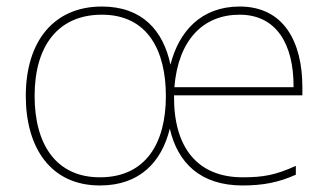

<svg xmlns="http://www.w3.org/2000/svg" viewBox="-20 -558 1007 588"><path d="M714 -538C596 -538 528 -462 502 -360C480 -464 416 -538 292 -538C145 -538 59 -432 59 -264C59 -107 134 10 286 10C407 10 475 -61 500 -164C524 -60 593 10 723 10C787 10 835 0 886 -23V-50C824 -22 787 -15 723 -15C586 -15 511 -105 513 -266H906V-291C906 -430 849 -538 714 -538ZM292 -513C433 -513 488 -402 488 -264C488 -119 426 -15 286 -15C151 -15 86 -117 86 -264C86 -420 160 -513 292 -513ZM714 -513C826 -513 880 -423 879 -291H514C526 -436 602 -513 714 -513Z"/></svg>

Font: Noto Sans Meetei Mayek Thin
Style: Regular
Weight: 100
Designer: Monotype Design Team and Neelakash Kshetrimayum
Foundry: Monotype Imaging Inc.
Version: Version 2.002